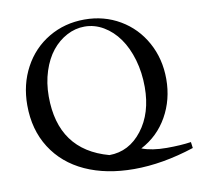

<svg xmlns="http://www.w3.org/2000/svg" viewBox="-82 -762 949 914"><g transform="rotate(-10 393.0 -305.0)"><path d="M494.6 65.9Q360.4 65.9 259 19.8Q157.7 -26.4 101.6 -114.5Q45.4 -202.6 45.4 -321.3Q45.4 -421.9 89.1 -503.2Q132.8 -584.5 210.4 -630.4Q288.1 -676.3 383.8 -676.3Q478 -676.3 554.7 -631.3Q631.3 -586.4 675 -507.1Q718.8 -427.7 718.8 -330.1Q718.8 -230.5 672.9 -149.2Q627 -67.9 544.4 -24.9Q592.8 -6.3 664.6 -6.3Q731.9 -6.3 782.2 -13.7L786.1 15.6Q632.3 65.9 494.6 65.9ZM153.3 -344.7Q153.3 -84.5 389.6 -20Q484.9 -20.5 548.1 -102.3Q611.3 -184.1 611.3 -310.1Q611.3 -380.4 593.3 -442.4Q575.2 -504.4 543.9 -548.3Q512.7 -592.3 469.7 -617.7Q426.8 -643.1 378.4 -643.1Q333.5 -643.1 292.5 -621.3Q251.5 -599.6 220.7 -561.3Q189.9 -522.9 171.6 -466.6Q153.3 -410.2 153.3 -344.7Z"/></g></svg>

Font: Elstob 10pt
Style: Regular
Weight: 400
Designer: Peter S. Baker
Version: Version 1.015